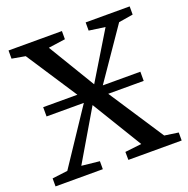

<svg xmlns="http://www.w3.org/2000/svg" viewBox="-131 -867 972 992"><g transform="rotate(-20 354.5 -371.5)"><path d="M92.5 -54.5 293 -355.5H88V-406.5H276L93.5 -685L20 -698V-743H313.5V-698L220.5 -685L376 -427.5L532.5 -685.5L444 -698V-743H686V-698L607 -685L416 -407H622.5V-356.5H427.5L625.5 -55L701.5 -44V0H408.5L408 -44L499 -54.5L331.5 -329.5L169.5 -54.5L268 -44V0H8V-44Z"/></g></svg>

Font: Merriweather Text
Style: Regular
Weight: 400
Designer: Eben Sorkin
Foundry: Eben Sorkin
Version: Version 2.100; ttfautohint (v1.7.19-72a1) -l 8 -r 50 -G 200 